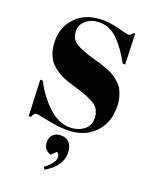

<svg xmlns="http://www.w3.org/2000/svg" viewBox="-179 -809 957 1197"><g transform="rotate(20 300.0 -210.5)"><path d="M325 -11Q375 -11 413.5 -38Q452 -65 452 -116Q452 -174 410.5 -203Q369 -232 267 -261Q216 -275 181.5 -291Q147 -307 116 -333Q85 -359 69.5 -399Q54 -439 54 -494Q54 -583 117.5 -647Q181 -711 291 -711Q344 -711 401.5 -695.5Q459 -680 469 -680Q487 -680 498 -700H509L516 -498H500Q452 -585 399.5 -637.5Q347 -690 278 -690Q224 -690 190 -661.5Q156 -633 156 -589Q156 -538 196.5 -512.5Q237 -487 325 -463Q355 -455 373.5 -449Q392 -443 419.5 -432.5Q447 -422 464.5 -410.5Q482 -399 501.5 -381.5Q521 -364 532.5 -343Q544 -322 551.5 -293Q559 -264 559 -229Q559 -121 491.5 -55.5Q424 10 314 10Q257 10 183.5 -5Q110 -20 105 -20Q94 -20 88 -13Q82 -6 75 10H61L51 -228H68Q112 -141 180.5 -76Q249 -11 325 -11ZM268 290 257 275Q320 227 320 192Q320 167 302 159L271 190Q222 172 222 123Q222 90 241.5 72Q261 54 293 54Q330 54 350 78.5Q370 103 370 145Q370 230 268 290Z"/></g></svg>

Font: Abril Fatface
Style: Regular
Weight: 400
Designer: Veronika Burian, Jos Scaglione
Foundry: TypeTogether
Version: Version 1.001